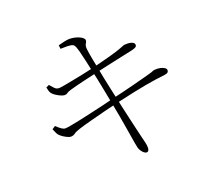

<svg xmlns="http://www.w3.org/2000/svg" viewBox="-129 -918 1258 1128"><g transform="rotate(-20 500.0 -354.0)"><path d="M335 -731Q352 -736 373.5 -740.5Q395 -745 405 -745Q422 -745 438 -741.5Q454 -738 467 -732Q480 -726 487.5 -719Q495 -712 495 -705Q495 -697 491 -691Q487 -685 484 -676.5Q481 -668 483 -652Q487 -621 492 -595.5Q497 -570 506 -524Q518 -460 533 -391.5Q548 -323 562 -259Q576 -195 588 -145Q600 -95 606 -68Q613 -39 617.5 -21Q622 -3 622 14Q622 21 618.5 29Q615 37 605 37Q598 37 589.5 30Q581 23 574.5 13Q568 3 565 -7Q563 -15 559 -37Q555 -59 550.5 -88Q546 -117 541 -145Q537 -173 529.5 -213Q522 -253 513.5 -298Q505 -343 496.5 -386Q488 -429 481 -464Q474 -499 469 -518Q462 -550 454 -587Q446 -624 438 -654Q430 -684 423 -695Q418 -704 402 -706.5Q386 -709 368.5 -708.5Q351 -708 338 -708ZM182 -523 201 -532Q212 -519 223.5 -506.5Q235 -494 251 -494Q260 -494 285 -498.5Q310 -503 343.5 -509.5Q377 -516 413 -523.5Q449 -531 479 -538Q518 -548 559 -558.5Q600 -569 636 -580Q667 -590 679.5 -595.5Q692 -601 699 -602Q709 -603 720 -602.5Q731 -602 740 -599.5Q749 -597 755 -592Q761 -587 761 -579Q761 -569 750.5 -564Q740 -559 726 -556Q696 -550 651 -540Q606 -530 561.5 -520.5Q517 -511 488 -504Q439 -493 393 -482Q347 -471 312 -461Q292 -455 286 -449.5Q280 -444 268 -444Q260 -444 245.5 -450Q231 -456 217.5 -465Q204 -474 198 -481Q191 -489 188 -498.5Q185 -508 182 -523ZM132 -280 152 -293Q170 -276 182.5 -267.5Q195 -259 205 -259Q215 -259 242.5 -264Q270 -269 307.5 -277Q345 -285 386 -294.5Q427 -304 464 -312.5Q501 -321 526 -328Q553 -334 590 -343Q627 -352 664.5 -361.5Q702 -371 731 -379Q760 -387 772 -390Q794 -396 800 -399Q806 -402 813 -403Q833 -405 849.5 -401.5Q866 -398 876 -391Q886 -384 886 -375Q886 -368 881 -362.5Q876 -357 861 -355Q829 -351 799.5 -347Q770 -343 735 -336.5Q700 -330 652 -320Q604 -310 535 -294Q499 -286 453 -274Q407 -262 362.5 -250.5Q318 -239 287 -229Q258 -220 246 -211Q234 -202 219 -202Q212 -202 199.5 -207.5Q187 -213 174 -221.5Q161 -230 152 -240Q147 -246 142.5 -256Q138 -266 132 -280Z"/></g></svg>

Font: Noto Serif TC
Style: Regular
Weight: 200
Designer: Ryoko NISHIZUKA 西塚涼子 (kana & ideographs); Frank Grießhammer (Latin, Greek & Cyrillic); Wenlong ZHANG 张文龙 (bopomofo); San
Foundry: Adobe
Version: Version 2.001;hotconv 1.1.0;makeotfexe 2.6.0